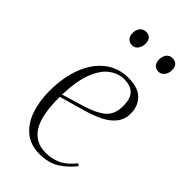

<svg xmlns="http://www.w3.org/2000/svg" viewBox="-229 -799 882 882"><g transform="rotate(45 211.5 -358.0)"><path d="M259 -523Q321 -523 351.5 -493Q382 -463 382 -414Q382 -376 360.5 -349Q339 -322 302.5 -304Q266 -286 220 -273L97 -238Q96 -118 130.5 -64Q165 -10 233 -10Q271 -10 305 -25Q339 -40 373 -82L383 -74Q355 -37 315.5 -11.5Q276 14 217 14Q157 14 118.5 -18.5Q80 -51 62 -105Q44 -159 44 -223Q44 -312 70 -379.5Q96 -447 144.5 -485Q193 -523 259 -523ZM333 -414Q333 -464 311 -484.5Q289 -505 250 -505Q212 -505 178 -480.5Q144 -456 122 -400.5Q100 -345 97 -253L197 -283Q265 -303 299 -330.5Q333 -358 333 -414ZM126 -682Q126 -703 137 -716.5Q148 -730 167 -730Q183 -730 193 -720.5Q203 -711 203 -688Q203 -669 192.5 -654.5Q182 -640 164 -640Q148 -640 137 -650.5Q126 -661 126 -682ZM298 -682Q298 -703 308.5 -716.5Q319 -730 338 -730Q355 -730 365 -720Q375 -710 375 -688Q375 -669 364 -654.5Q353 -640 335 -640Q319 -640 308.5 -650.5Q298 -661 298 -682Z"/></g></svg>

Font: Display Extralight
Style: Italic
Weight: 200
Italic angle: -2°
Designer: Latin by Veronika Burian and Jose Scaglione. Greek by Irene Vlachou. Cyrillic by Vera Evstafieva
Foundry: TypeTogether
Version: Version 3.002